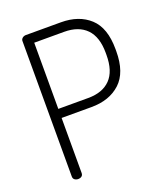

<svg xmlns="http://www.w3.org/2000/svg" viewBox="-135 -823 789 916"><g transform="rotate(-20 259.5 -365.5)"><path d="M102 -731H282Q373 -731 428 -680.5Q483 -630 483 -522V-511Q483 -403 427.5 -352Q372 -301 281 -301H129V-22Q129 -11 122 -5.5Q115 0 104 0Q94 0 86.5 -5.5Q79 -11 79 -22V-710Q79 -718 85.5 -724Q92 -730 102 -731ZM129 -347H281Q354 -347 393.5 -387.5Q433 -428 433 -510V-521Q433 -602 393.5 -642.5Q354 -683 281 -683H129Z"/></g></svg>

Font: Dosis
Style: Regular
Weight: 400
Designer: Edgar Tolentino, Pablo Impallari, Igino Marini
Foundry: Edgar Tolentino, Pablo Impallari, Igino Marini
Version: Version 1.007;Glyphs 3.1.1 (3134)